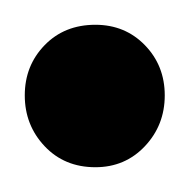

<svg xmlns="http://www.w3.org/2000/svg" viewBox="-20 -439 153 155"><path d="M57 -304Q32 -304 16 -321Q0 -338 0 -362Q0 -386 16 -402.5Q32 -419 57 -419Q81 -419 97 -402.5Q113 -386 113 -362Q113 -338 97 -321Q81 -304 57 -304Z"/></svg>

Font: Outfit Light
Style: Regular
Weight: 300
Designer: Rodrigo Fuenzalida
Foundry: fragTYPE
Version: Version 1.100; ttfautohint (v1.8.4.7-5d5b)